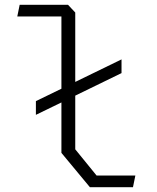

<svg xmlns="http://www.w3.org/2000/svg" viewBox="-20 -785 660 805"><path d="M130.5 -303.5 237.5 -355.5V-144L357 0H537.5L547.5 -49H385L295.5 -159V-384L489.5 -478.5V-536L295.5 -441.5V-732.5L265 -765H62.5L52.5 -716H237.5V-413L130.5 -361Z"/></svg>

Font: Monaspace Krypton ExtraLight
Style: Regular
Weight: 200
Designer: Riley Cran & the Lettermatic Team
Foundry: Lettermatic
Version: Version 1.101 (Monaspace Krypton)